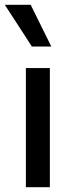

<svg xmlns="http://www.w3.org/2000/svg" viewBox="-29 -781 307 801"><path d="M179 0H79V-497H179ZM104 -587 -9 -761H99L185 -587Z"/></svg>

Font: Wix Madefor Text Medium
Style: Regular
Weight: 500
Designer: Dalton Maag Ltd
Foundry: Dalton Maag Ltd
Version: Version 3.100